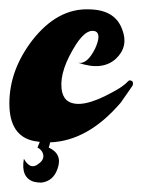

<svg xmlns="http://www.w3.org/2000/svg" viewBox="-28 -305 304 410"><path d="M163 -285Q218 -284 233 -242Q247 -206 220 -180Q191 -153 139 -171Q158 -167 175 -201Q189 -232 176 -238Q154 -246 127 -198Q96 -144 105 -107Q109 -94 117 -89Q145 -71 212 -108Q235 -120 245 -131Q249 -136 255 -131Q257 -127 255 -122Q255 -122 230 -86Q160 -4 79 -1Q78 5 76 10Q106 24 95 55Q86 82 60 85Q52 85 44 83Q16 74 23 34Q37 59 54 45Q70 34 62 19Q58 13 52 10L57 -2Q50 -3 44 -4Q-8 -15 -8 -84Q-8 -155 41 -219Q95 -288 163 -285Z"/></svg>

Font: Sagha
Style: Regular
Weight: 400
Designer: MUHAMMAD YONI
Version: Version 001.000